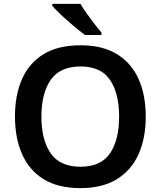

<svg xmlns="http://www.w3.org/2000/svg" viewBox="-20 -958 827 988"><path d="M730 -358Q730 -247 693 -164.5Q656 -82 581.5 -36Q507 10 394 10Q279 10 204.5 -36Q130 -82 93.5 -165Q57 -248 57 -359Q57 -469 93.5 -551.5Q130 -634 204.5 -679.5Q279 -725 395 -725Q507 -725 581.5 -679.5Q656 -634 693 -551.5Q730 -469 730 -358ZM193 -358Q193 -238 241 -169Q289 -100 394 -100Q499 -100 546 -169Q593 -238 593 -358Q593 -478 546 -547Q499 -616 395 -616Q289 -616 241 -547Q193 -478 193 -358ZM394 -938Q407 -916 426.5 -888.5Q446 -861 466 -835Q486 -809 502 -791V-778H417Q393 -796 359.5 -824Q326 -852 295.5 -880.5Q265 -909 249 -928V-938Z"/></svg>

Font: Noto Sans Canadian Aboriginal SemiBold
Style: Regular
Weight: 600
Designer: Monotype Design Team, Typotheque's Kevin King
Foundry: Monotype Imaging Inc.
Version: Version 2.004; ttfautohint (v1.8.4.7-5d5b)